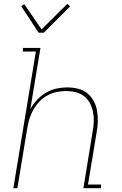

<svg xmlns="http://www.w3.org/2000/svg" viewBox="-20 -986 640 1006"><path d="M182 -815 91 -954 107 -964 198 -832 333 -966 347 -952 210 -815ZM50 0 168 -716H100V-735H192L139 -415Q154 -441 175 -463.5Q196 -486 222 -501Q248 -516 276.5 -522Q305 -528 332 -528Q361 -528 388 -521.5Q415 -515 436 -498.5Q457 -482 470 -458.5Q483 -435 488 -408.5Q493 -382 492.5 -353.5Q492 -325 487 -297L441 -19H509V0H417L466 -300Q471 -326 471.5 -351.5Q472 -377 467 -401Q462 -425 450.5 -446.5Q439 -468 420 -482.5Q401 -497 376.5 -503Q352 -509 326 -509Q302 -509 277.5 -504Q253 -499 230 -487Q207 -475 188.5 -456Q170 -437 157 -415Q144 -393 136 -369Q128 -345 124 -321L71 0Z"/></svg>

Font: Iosevka Etoile Thin
Style: Italic
Weight: 100
Italic angle: -9°
Designer: Belleve Invis
Foundry: Belleve Invis
Version: Version 22.1.2; ttfautohint (v1.8.4)